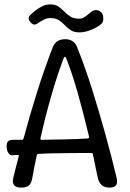

<svg xmlns="http://www.w3.org/2000/svg" viewBox="-20 -852 590 872"><path d="M77 0Q61 0 51.5 -5Q42 -10 39.5 -20.5Q37 -31 41 -47Q46 -70 52.5 -93.5Q59 -117 65 -141Q67 -150 59 -148Q54 -148 48.5 -148Q43 -148 38 -147Q29 -146 23 -151.5Q17 -157 13.5 -166Q10 -175 10 -186V-188Q10 -199 13 -205Q16 -211 22.5 -214Q29 -217 39 -217H79Q86 -217 87 -223Q101 -275 116.5 -328.5Q132 -382 148.5 -434.5Q165 -487 183 -538Q201 -589 219 -636Q233 -674 276 -674Q317 -674 331 -636Q367 -546 399 -444Q431 -342 459 -240.5Q487 -139 509 -47Q515 -22 507.5 -11Q500 0 478 0Q453 0 440 -13Q427 -26 422 -54Q417 -78 412 -102.5Q407 -127 402 -151Q401 -157 395 -157Q365 -157 335 -157Q305 -157 275 -156.5Q245 -156 214.5 -155.5Q184 -155 154 -153Q151 -153 149.5 -151.5Q148 -150 147 -147Q141 -120 136 -93.5Q131 -67 126 -40Q122 -18 110.5 -9Q99 0 77 0ZM170 -217Q222 -218 274.5 -219Q327 -220 378 -223Q382 -223 383.5 -226Q385 -229 384 -233Q360 -334 334 -426.5Q308 -519 280 -589Q278 -594 275 -594Q272 -594 270 -590Q242 -517 214.5 -422.5Q187 -328 164 -225Q163 -221 164.5 -219Q166 -217 170 -217ZM117 -753Q110 -761 110 -768.5Q110 -776 117 -783Q127 -793 141.5 -804.5Q156 -816 173 -824Q190 -832 207 -832Q231 -832 245.5 -822Q260 -812 272 -799.5Q284 -787 299.5 -777Q315 -767 341 -767Q356 -767 371.5 -780Q387 -793 397 -800Q405 -806 417 -806Q429 -806 436 -799L441 -795Q446 -790 448 -780Q450 -770 448.5 -760Q447 -750 442 -745Q426 -730 396.5 -717.5Q367 -705 341 -705Q316 -705 301 -715Q286 -725 274.5 -737.5Q263 -750 248 -760Q233 -770 207 -770Q193 -770 177.5 -762Q162 -754 151 -746Q143 -740 135.5 -740.5Q128 -741 121 -748Z"/></svg>

Font: Winky Sans Light
Style: Regular
Weight: 300
Designer: Simon Atzbach
Foundry: typofactur
Version: Version 1.205